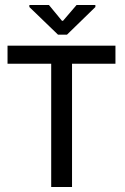

<svg xmlns="http://www.w3.org/2000/svg" viewBox="-20 -745 497 765"><path d="M267 -545V0H184V-545ZM10 -491V-563H440V-491ZM211 -607 97 -717V-725H175L227 -662H231L285 -725H360V-717L247 -607Z"/></svg>

Font: Darker Grotesque SemiBold
Style: Regular
Weight: 600
Designer: Gabriel Lam
Foundry: TypeRant
Version: Version 1.000;gftools[0.9.28]